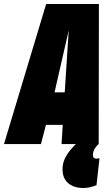

<svg xmlns="http://www.w3.org/2000/svg" viewBox="-62 -721 560 961"><path d="M-42 0 169 -701H433L432 0H246L252 -96H168L143 0ZM211 -259H262L282 -569ZM333 -13 432 0Q421 8 412 23.5Q403 39 403 55Q403 73 420 73Q426 73 430.5 72Q435 71 436 71L421 206Q405 212 389 216Q373 220 355 220Q308 220 279.5 196Q251 172 251 126Q251 86 275 50.5Q299 15 333 -13Z"/></svg>

Font: Georama Condensed Black
Style: Italic
Weight: 900
Width: 3
Italic angle: -9°
Designer: Jean-Baptiste Levee
Foundry: Production Type
Version: Version 1.000